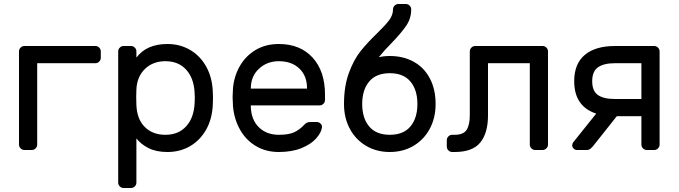

<svg xmlns="http://www.w3.org/2000/svg" viewBox="-20 -750 3393 960"><path d="M484 -493V-461Q484 -450 476 -442Q468 -434 457 -434H166V-27Q166 -16 158 -8Q150 0 139 0H102Q91 0 83 -8Q75 -16 75 -27V-493Q75 -504 83 -512Q91 -520 102 -520H457Q468 -520 476 -512Q484 -504 484 -493Z M662 163Q662 174 654 182Q646 190 635 190H598Q587 190 579 182Q571 174 571 163V-493Q571 -504 579 -512Q587 -520 598 -520H635Q646 -520 654 -512Q662 -504 662 -493V-462Q713 -530 817 -530Q879 -530 929.5 -501Q980 -472 1010.5 -418Q1041 -364 1044 -292Q1045 -282 1045 -260Q1045 -237 1044 -227Q1041 -155 1010.5 -101.5Q980 -48 930 -19Q880 10 817 10Q761 10 722.5 -9.5Q684 -29 662 -58ZM807 -76Q872 -76 910.5 -118Q949 -160 953 -232Q954 -242 954 -260Q954 -278 953 -288Q949 -360 910.5 -402Q872 -444 807 -444Q745 -444 705 -405.5Q665 -367 662 -303L661 -264L662 -224Q665 -154 704 -115Q743 -76 807 -76Z M1605 -277V-250Q1605 -239 1597 -231Q1589 -223 1578 -223H1234V-217Q1236 -151 1274.5 -113.5Q1313 -76 1374 -76Q1424 -76 1451.5 -89Q1479 -102 1501 -126Q1509 -134 1515.5 -137Q1522 -140 1533 -140H1563Q1575 -140 1583 -132Q1591 -124 1590 -113Q1586 -86 1560.5 -57.5Q1535 -29 1487.5 -9.5Q1440 10 1374 10Q1310 10 1260 -19.5Q1210 -49 1180.5 -101Q1151 -153 1145 -218Q1143 -248 1143 -264Q1143 -280 1145 -310Q1151 -372 1180.5 -422Q1210 -472 1259.5 -501Q1309 -530 1374 -530Q1481 -530 1543 -462Q1605 -394 1605 -277ZM1515 -307V-310Q1515 -371 1476.5 -407.5Q1438 -444 1374 -444Q1316 -444 1275.5 -407Q1235 -370 1234 -310V-307Z M1929 -470Q1996 -470 2048 -441.5Q2100 -413 2129 -358.5Q2158 -304 2158 -230Q2158 -160 2128.5 -105.5Q2099 -51 2047 -20.5Q1995 10 1929 10Q1863 10 1811 -20.5Q1759 -51 1729.5 -105.5Q1700 -160 1700 -230Q1700 -319 1724.5 -385.5Q1749 -452 1783 -494.5Q1817 -537 1867 -585Q1908 -625 1926.5 -650Q1945 -675 1945 -703Q1945 -714 1953 -722Q1961 -730 1972 -730H2009Q2020 -730 2028 -722Q2036 -714 2036 -703Q2036 -659 2012.5 -623.5Q1989 -588 1939 -536Q1903 -500 1874 -464Q1900 -470 1929 -470ZM1929 -76Q1997 -76 2032 -117.5Q2067 -159 2067 -230Q2067 -301 2032 -342.5Q1997 -384 1929 -384Q1861 -384 1826 -342.5Q1791 -301 1791 -230Q1791 -159 1826 -117.5Q1861 -76 1929 -76Z M2693 -520Q2704 -520 2712 -512Q2720 -504 2720 -493V-27Q2720 -16 2712 -8Q2704 0 2693 0H2656Q2645 0 2637 -8Q2629 -16 2629 -27V-434H2420V-173Q2420 -85 2381.5 -37.5Q2343 10 2253 10H2241Q2230 10 2222 2Q2214 -6 2214 -17V-49Q2214 -60 2222 -68Q2230 -76 2241 -76H2253Q2297 -76 2313 -100.5Q2329 -125 2329 -174V-493Q2329 -504 2337 -512Q2345 -520 2356 -520Z M3278 -493V-27Q3278 -16 3270 -8Q3262 0 3251 0H3214Q3203 0 3195 -8Q3187 -16 3187 -27V-169H3064L2945 -19Q2938 -11 2931 -5.5Q2924 0 2913 0H2865Q2855 0 2848 -7Q2841 -14 2841 -23Q2841 -31 2845 -37L2961 -182Q2851 -218 2851 -344Q2851 -431 2904 -475.5Q2957 -520 3055 -520H3251Q3262 -520 3270 -512Q3278 -504 3278 -493ZM3187 -255V-434H3055Q2999 -434 2970 -413.5Q2941 -393 2941 -344Q2941 -295 2969.5 -275Q2998 -255 3055 -255Z"/></svg>

Font: Rubik
Style: Regular
Weight: 400
Designer: Hubert & Fischer
Foundry: Hubert & Fischer
Version: Version 1.100